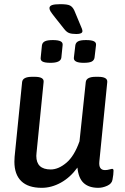

<svg xmlns="http://www.w3.org/2000/svg" viewBox="-20 -893 597 920"><path d="M524 -75Q524 -58 519 -32Q516 -13 494 -3Q472 7 451 7Q406 7 381 -16Q356 -39 351 -90Q317 -43 272 -18Q227 7 180 7Q115 7 82 -25Q49 -57 49 -118Q49 -134 50 -142L86 -500Q89 -525 134 -525H146Q192 -525 189 -500L155 -160Q154 -155 154 -146Q154 -81 223 -81Q260 -81 298 -113Q336 -145 361 -216L391 -500Q394 -525 439 -525H450Q496 -525 494 -500L456 -119Q452 -78 483 -78Q494 -78 504 -81Q514 -84 517 -84Q524 -84 524 -75ZM175 -617 181 -676Q183 -689 195 -695Q207 -701 233 -701Q259 -701 270.5 -695Q282 -689 280 -676L274 -617Q271 -592 222 -592Q195 -592 184 -598Q173 -604 175 -617ZM334 -617 341 -676Q343 -689 354.5 -695Q366 -701 392 -701Q419 -701 430.5 -695Q442 -689 440 -676L433 -617Q431 -604 419.5 -598Q408 -592 381 -592Q331 -592 334 -617ZM286 -756 244 -809Q228 -829 222.5 -838Q217 -847 217 -854Q217 -864 229 -868.5Q241 -873 269 -873Q303 -873 315.5 -866.5Q328 -860 336 -843L366 -771Q375 -752 375 -744Q375 -730 346 -730Q323 -730 310.5 -735Q298 -740 286 -756Z"/></svg>

Font: Asap-MediumItalic
Style: Italic
Weight: 500
Italic angle: -6°
Designer: Pablo Cosgaya
Foundry: Omnibus-Type
Version: Version 2.000; ttfautohint (v1.8)